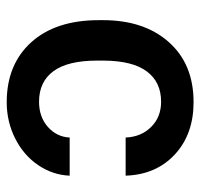

<svg xmlns="http://www.w3.org/2000/svg" viewBox="-32 -546 588 563"><g transform="rotate(90 261.5 -264.0)"><path d="M277.8 -85Q322.3 -85 351.6 -110.8Q380.9 -136.7 382.8 -174.8H494.6Q492.7 -125.5 463.9 -82.8Q435.1 -40 385.7 -15.1Q336.4 9.8 279.3 9.8Q168.5 9.8 103.5 -62Q38.6 -133.8 38.6 -260.3V-272.5Q38.6 -393.1 103 -465.6Q167.5 -538.1 278.8 -538.1Q373 -538.1 432.4 -483.2Q491.7 -428.2 494.6 -338.9H382.8Q380.9 -384.3 351.8 -413.6Q322.8 -442.9 277.8 -442.9Q220.2 -442.9 189 -401.1Q157.7 -359.4 157.2 -274.4V-255.4Q157.2 -169.4 188.2 -127.2Q219.2 -85 277.8 -85Z"/></g></svg>

Font: Vazir Medium FD-UI
Style: Medium-FD-UI
Weight: 500
Designer: Saber Rastikerdar
Foundry: Saber Rastikerdar
Version: Version 30.1.0